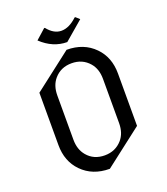

<svg xmlns="http://www.w3.org/2000/svg" viewBox="-167 -1044 1022 1177"><g transform="rotate(-20 344.0 -455.0)"><path d="M344.2 -68.4Q414.1 -68.4 458 -118.7Q493.2 -159.2 493.2 -224.6V-512.7Q493.2 -578.1 458 -618.7Q414.6 -668.9 344.2 -668.9Q273.4 -668.9 230.5 -618.7Q195.3 -578.1 195.3 -512.7V-224.6Q195.3 -160.2 230.5 -118.7Q272.9 -68.4 344.2 -68.4ZM344.2 19.5Q232.9 19.5 163.6 -51.3Q97.7 -118.7 97.7 -224.6V-566.4L344.2 -756.8Q455.6 -756.8 524.9 -686Q590.8 -618.7 590.8 -512.7V-170.9ZM196.3 -871.6 260.3 -928.7H265.1Q306.2 -877 356 -877Q406.2 -877 458.5 -926.3H463.4L487.3 -904.8L364.7 -799.8Q272.5 -799.8 196.3 -871.6Z"/></g></svg>

Font: Nova Cut
Style: Book
Weight: 400
Version: Version 2.000